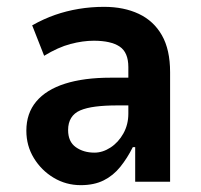

<svg xmlns="http://www.w3.org/2000/svg" viewBox="-20 -531 587 561"><path d="M216 10Q173 10 137 -11.5Q101 -33 79 -69Q57 -105 57 -149Q57 -200 86 -234.5Q115 -269 170 -286.5Q225 -304 303 -304H371V-223H323Q286 -223 259 -219.5Q232 -216 214.5 -208.5Q197 -201 188 -186.5Q179 -172 179 -151Q179 -117 201.5 -101Q224 -85 256 -85Q280 -85 303 -100Q326 -115 340.5 -141Q355 -167 355 -199V-335Q355 -378 329.5 -395Q304 -412 254 -412Q222 -412 186 -402.5Q150 -393 109 -368L74 -457Q108 -476 141 -487.5Q174 -499 210 -505Q246 -511 284 -511Q342 -511 385.5 -490.5Q429 -470 453 -428Q477 -386 477 -320V0H375V-101H368Q352 -69 331.5 -43.5Q311 -18 283 -4Q255 10 216 10Z"/></svg>

Font: Nunito Sans 7pt Condensed
Style: Bold
Weight: 700
Width: 3
Designer: Vernon Adams
Foundry: Vernon Adams
Version: Version 3.101;gftools[0.9.27]